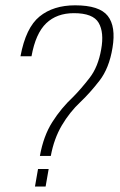

<svg xmlns="http://www.w3.org/2000/svg" viewBox="-20 -700 452 722"><path d="M130 -113.5H171Q183 -178.5 212.5 -228.5Q242 -278.5 282.5 -316.5Q317.5 -349.5 354 -396.5Q390.5 -443.5 403 -520Q416.5 -600.5 385.2 -640.2Q354 -680 262.5 -680Q180.5 -680 128.8 -638Q77 -596 57 -488.5H98.5Q114 -574.5 153.8 -612.5Q193.5 -650.5 258 -650.5Q330 -650.5 351 -614.2Q372 -578 360.5 -514.5Q349 -448.5 317.2 -407.5Q285.5 -366.5 255.5 -336Q210 -293.5 176.8 -241.2Q143.5 -189 130 -113.5ZM123 -64.5 111.5 1.5H151.5L163 -64.5Z"/></svg>

Font: Anybody UltraCondensed Thin ExtraLight
Style: Italic
Weight: 250
Italic angle: -10°
Version: Version 1.111